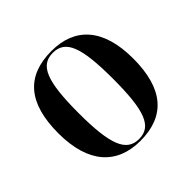

<svg xmlns="http://www.w3.org/2000/svg" viewBox="-143 -691 845 845"><g transform="rotate(-45 279.0 -268.5)"><path d="M278 10C432 10 512 -81 512 -269C512 -456 426 -547 281 -547C125 -547 46 -457 46 -269C46 -81 134 10 278 10ZM280 0C202 0 172 -70 172 -269C172 -468 201 -537 279 -537C358 -537 386 -468 386 -269C386 -70 358 0 280 0Z"/></g></svg>

Font: Noto Serif Display SemiCondensed SemiBold
Style: Regular
Weight: 600
Width: 4
Designer: Monotype Design Team
Foundry: Monotype Imaging Inc.
Version: Version 2.009